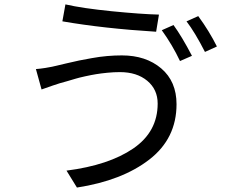

<svg xmlns="http://www.w3.org/2000/svg" viewBox="-20 -803 1040 864"><path d="M708 -667 760.7 -690.4Q797.9 -639.6 843.8 -551.8L790 -528.3Q755.9 -600.6 708 -667ZM819.3 -707 872.1 -730.5Q920.9 -664.1 956.1 -593.8L902.3 -569.3Q857.4 -657.2 819.3 -707ZM689.5 -336.9Q689.5 -400.4 642.6 -439.5Q595.7 -478.5 519.5 -478.5Q492.2 -478.5 462.9 -475.6Q433.6 -472.7 412.6 -469.2Q391.6 -465.8 362.8 -459.5Q334 -453.1 321.3 -449.2Q308.6 -445.3 281.7 -437.5Q254.9 -429.7 250 -428.7Q227.5 -421.9 167 -400.4L141.6 -492.2Q181.6 -495.1 232.4 -506.8Q241.2 -508.8 277.8 -517.6Q314.5 -526.4 336.4 -530.8Q358.4 -535.2 393.6 -541.5Q428.7 -547.9 462.4 -550.8Q496.1 -553.7 528.3 -553.7Q636.7 -553.7 705.6 -495.1Q774.4 -436.5 774.4 -334Q774.4 -179.7 651.9 -85Q529.3 9.8 326.2 41L279.3 -35.2Q469.7 -59.6 579.6 -134.8Q689.5 -210 689.5 -336.9ZM260.7 -707 274.4 -783.2Q351.6 -765.6 483.4 -752.4Q615.2 -739.3 695.3 -737.3L682.6 -660.2Q446.3 -674.8 260.7 -707Z"/></svg>

Font: GenEi Gothic M Regular
Style: Regular
Weight: 400
Designer: o_tamon (Modified); [Source Han Sans]
Ryoko NISHIZUKA  (kana & ideographs); Paul D. Hunt (Latin, Greek & Cyrillic); Wenl
Version: Version 1.1a;Original Version 1.004